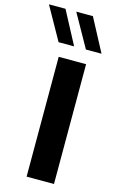

<svg xmlns="http://www.w3.org/2000/svg" viewBox="-194 -1028 658 1084"><g transform="rotate(15 135.0 -486.0)"><path d="M80.1 -700.2H240.2V0H80.1ZM148.9 -779.8H58.1L-49.8 -972.2H46.9ZM309.1 -779.8H217.8L109.9 -972.2H207Z"/></g></svg>

Font: Gully
Style: Bold
Weight: 700
Designer: jaikishan Patel
Foundry: MagicType
Version: Version 1.000;Glyphs 3.2 (3242)